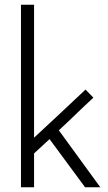

<svg xmlns="http://www.w3.org/2000/svg" viewBox="-20 -786 453 806"><path d="M339 -410 372 -376Q334 -341 299.5 -307.5Q265 -274 227 -239L401 0H337L188 -202L123 -142V0H68V-766H123V-208Q179 -260 231 -308.5Q283 -357 339 -410Z"/></svg>

Font: Josefin Sans
Style: Regular
Weight: 400
Designer: Santiago Orozco
Foundry: Typemade
Version: Version 1.0